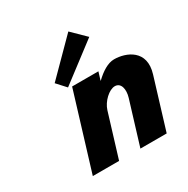

<svg xmlns="http://www.w3.org/2000/svg" viewBox="-178 -961 1097 1120"><g transform="rotate(-30 370.5 -401.0)"><path d="M209 -580.4 264.2 -520 518.9 -713.5 428.8 -801.9ZM307.8 0H130.8L287.6 -513H464.6L448.1 -459H449.6C491 -499 537 -528 577.8 -528C658.8 -528 775.5 -481 731.7 -338L628.4 0H451.4L540.1 -290C555.7 -341 545.1 -390 503.6 -390C464.9 -390 412 -341 396.5 -290Z"/></g></svg>

Font: Hussar
Style: BdSuprConOblThree
Weight: 700
Foundry: Cannot Into Space Fonts
Version: Version 2.00